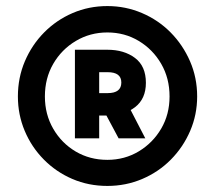

<svg xmlns="http://www.w3.org/2000/svg" viewBox="-20 -780 708 633"><path d="M285 -399V-473H335Q380 -473 380 -508Q380 -542 335 -542H283L307 -564V-324H227V-616H334Q389 -616 425 -589Q461 -562 461 -507Q461 -454 425 -426.5Q389 -399 334 -399ZM459 -324H371L309 -440H399ZM334 -760Q273 -760 219.5 -737Q166 -714 125.5 -673Q85 -632 62 -578Q39 -524 39 -462Q39 -402 61.5 -348.5Q84 -295 124.5 -254Q165 -213 218.5 -190Q272 -167 334 -167Q395 -167 449 -190Q503 -213 543.5 -254Q584 -295 607 -348.5Q630 -402 630 -462Q630 -524 606.5 -578Q583 -632 542.5 -673Q502 -714 448 -737Q394 -760 334 -760ZM334 -253Q276 -253 229.5 -280.5Q183 -308 155.5 -355.5Q128 -403 128 -462Q128 -522 155.5 -569.5Q183 -617 230 -645Q277 -673 334 -673Q391 -673 437.5 -645Q484 -617 511.5 -569.5Q539 -522 539 -462Q539 -403 511.5 -356Q484 -309 437.5 -281Q391 -253 334 -253Z"/></svg>

Font: Gabarito SemiBold
Style: Regular
Weight: 600
Designer: Leandro Assis / Alvaro Franca / Felipe Casaprima
Foundry: Naipe Foundry
Version: Version 1.000